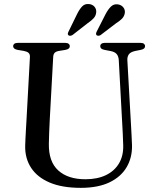

<svg xmlns="http://www.w3.org/2000/svg" viewBox="-20 -912 772 949"><path d="M584.5 -295 567 -616Q565.5 -634.5 556.5 -645Q547.5 -655.5 527.5 -659.5L496.5 -665.5Q484.5 -668 480 -672.5Q475.5 -677 475.5 -684Q475.5 -691 481.2 -695.5Q487 -700 497 -700H675.5Q686 -700 691.5 -695.5Q697 -691 697 -684Q697 -677 692.2 -672.5Q687.5 -668 675.5 -665.5L648 -660Q625 -655 616.8 -643.2Q608.5 -631.5 609.5 -614L627.5 -295Q629 -269.5 630.2 -245.2Q631.5 -221 632.5 -194.5Q634 -134 606.2 -86.2Q578.5 -38.5 521.8 -11Q465 16.5 379 16.5Q287.5 16.5 226 -9.5Q164.5 -35.5 133.8 -82.5Q103 -129.5 104.5 -192Q104.5 -205.5 105.8 -226.2Q107 -247 108.2 -271.5Q109.5 -296 111 -320L128 -631Q128.5 -644 121 -650.8Q113.5 -657.5 97 -660.5L66.5 -665.5Q45 -670 45 -683.5Q45 -691 50.8 -695.5Q56.5 -700 67 -700H303Q313.5 -700 319.2 -695.5Q325 -691 325 -683.5Q325 -677 320.2 -672.5Q315.5 -668 303.5 -665.5L272.5 -660.5Q257.5 -658 250.8 -651.5Q244 -645 243 -631.5L226 -322Q224 -285.5 223 -255.5Q222 -225.5 221.5 -201.5Q220 -113 268 -69.5Q316 -26 402 -26Q461 -26 503.2 -46.2Q545.5 -66.5 568 -104.2Q590.5 -142 589 -194Q588 -228 586.8 -251.5Q585.5 -275 584.5 -295ZM360.5 -841.5Q372.5 -866 385.8 -880Q399 -894 419.5 -892Q437 -890.5 447 -878.8Q457 -867 455.5 -851Q454 -834 442.8 -821.8Q431.5 -809.5 413.5 -797.5L338.5 -739Q333.5 -736 328 -735.2Q322.5 -734.5 318.5 -737.5Q314.5 -741 315.2 -745.8Q316 -750.5 318.5 -755.5ZM501.5 -841.5Q514 -865.5 528 -879.2Q542 -893 562 -890.5Q579.5 -888 589.2 -876Q599 -864 597 -848Q594.5 -831.5 582.8 -819.5Q571 -807.5 553 -796.5L477 -738.5Q472 -735.5 466.8 -735.2Q461.5 -735 457.5 -738Q454 -741.5 454.8 -746.2Q455.5 -751 458 -756Z"/></svg>

Font: Fraunces 36pt
Style: Regular
Weight: 400
Version: Version 1.000;[b76b70a41]